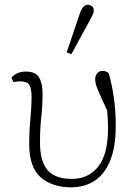

<svg xmlns="http://www.w3.org/2000/svg" viewBox="-20 -788 569 821"><path d="M284 13Q204 13 154.5 -29.5Q105 -72 105 -171Q105 -229 110 -281.5Q115 -334 115 -371Q115 -410 105.5 -425Q96 -440 67 -440Q51 -440 37 -437L29 -456Q38 -467 53.5 -474.5Q69 -482 91 -482Q132 -482 147 -457Q162 -432 162 -390Q162 -334 156.5 -286Q151 -238 151 -179Q151 -98 183.5 -60.5Q216 -23 288 -23Q358 -23 400 -75.5Q442 -128 442 -240Q442 -259 441 -276.5Q440 -294 438 -316Q410 -376 398.5 -403.5Q387 -431 387 -449Q387 -465 396 -475Q405 -485 418 -485Q433 -485 445 -475Q458 -430 466.5 -372.5Q475 -315 475 -252Q475 -158 450.5 -99.5Q426 -41 383 -14Q340 13 284 13ZM265 -564 321 -729Q334 -768 355 -768Q366 -768 373.5 -761.5Q381 -755 381 -744Q381 -735 377 -726.5Q373 -718 363 -699L285 -556Z"/></svg>

Font: Source Serif Pro Light
Style: Regular
Weight: 300
Designer: Frank Grießhammer
Foundry: Adobe Systems Incorporated
Version: Version 3.001;hotconv 1.0.111;makeotfexe 2.5.65597